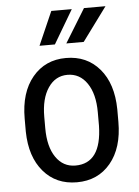

<svg xmlns="http://www.w3.org/2000/svg" viewBox="-54 -792 610 843"><g transform="rotate(-5 251.0 -370.5)"><path d="M46.4 -288.6Q46.4 -403.8 102.3 -470.9Q158.2 -538.1 250 -538.1Q341.8 -538.1 397.7 -472.7Q453.6 -407.2 455.1 -294.4V-238.8Q455.1 -124 399.4 -57.1Q343.8 9.8 251 9.8Q159.2 9.8 103.8 -55.2Q48.3 -120.1 46.4 -231ZM132.8 -238.8Q132.8 -157.2 164.8 -110.6Q196.8 -64 251 -64Q365.2 -64 368.7 -229V-288.6Q368.7 -369.6 336.4 -416.7Q304.2 -463.9 250 -463.9Q196.8 -463.9 164.8 -416.7Q132.8 -369.6 132.8 -289.1ZM348.1 -749.5H442.9L334 -601.6H257.3ZM204.1 -749.5H294.4L207 -601.6H139.2Z"/></g></svg>

Font: Roboto Condensed
Style: Regular
Weight: 400
Designer: Google
Version: Version 2.001047; 2015